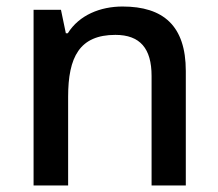

<svg xmlns="http://www.w3.org/2000/svg" viewBox="-20 -569 670 589"><path d="M356 -549C288 -549 223 -523 188 -467H182L167 -539H83V0H189V-272C189 -394 224 -462 334 -462C410 -462 445 -420 445 -336V0H550V-351C550 -490 481 -549 356 -549Z"/></svg>

Font: Noto Sans Gujarati UI Medium
Style: Regular
Weight: 500
Designer: Jelle Bosma - Monotype Design Team, Universal Thirst
Foundry: Monotype Imaging Inc.
Version: Version 2.106